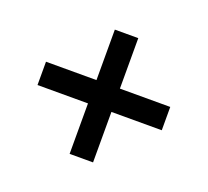

<svg xmlns="http://www.w3.org/2000/svg" viewBox="-93 -613 786 726"><g transform="rotate(20 300.0 -250.0)"><path d="M49.8 -296.9H252.9V-500H347.2V-296.9H549.8V-203.1H347.2V0H252.9V-203.1H49.8Z"/></g></svg>

Font: Quantico
Style: Regular
Weight: 400
Designer: Matt Desmond
Foundry: MADtype
Version: Version 2.002